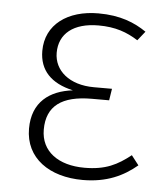

<svg xmlns="http://www.w3.org/2000/svg" viewBox="-44 -572 539 623"><g transform="rotate(5 225.0 -260.5)"><path d="M252 -532C152 -532 81 -481 81 -395C81 -332 119 -292 191 -276C116 -267 60 -227 60 -140C60 -44 139 11 248 11C326 11 380 -15 424 -52L400 -83C357 -49 319 -29 250 -29C165 -29 108 -70 108 -141C108 -218 157 -254 255 -254H311L317 -292H258C178 -292 128 -335 128 -393C128 -455 174 -493 256 -493C311 -493 349 -479 385 -456L409 -486C371 -512 324 -532 252 -532Z"/></g></svg>

Font: Fira Sans ExtraLight
Style: Regular
Weight: 200
Designer: bBox Type GmbH & Carrois Corporate GbR & Edenspiekermann AG
Foundry: bBox Type GmbH & Carrois Corporate GbR & Edenspiekermann AG
Version: Version 4.300;PS 004.300;hotconv 1.0.88;makeotf.lib2.5.64775